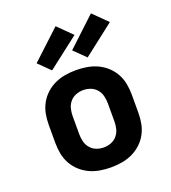

<svg xmlns="http://www.w3.org/2000/svg" viewBox="-142 -883 884 995"><g transform="rotate(-20 300.0 -385.0)"><path d="M300 8Q270 8 240 3Q210 -2 183 -14.5Q156 -27 133.5 -47.5Q111 -68 96.5 -94.5Q82 -121 76.5 -150.5Q71 -180 71 -210V-310Q71 -340 76.5 -369.5Q82 -399 96.5 -425.5Q111 -452 133.5 -472.5Q156 -493 183 -505.5Q210 -518 240 -523Q270 -528 300 -528Q330 -528 360 -523Q390 -518 417 -505.5Q444 -493 466.5 -472.5Q489 -452 503.5 -425.5Q518 -399 523.5 -369.5Q529 -340 529 -310V-210Q529 -180 523.5 -150.5Q518 -121 503.5 -94.5Q489 -68 466.5 -47.5Q444 -27 417 -14.5Q390 -2 360 3Q330 8 300 8ZM300 -102Q321 -102 340.5 -109.5Q360 -117 373.5 -133Q387 -149 392 -169Q397 -189 397 -210V-310Q397 -331 392 -351Q387 -371 373.5 -387Q360 -403 340.5 -410.5Q321 -418 300 -418Q279 -418 259.5 -410.5Q240 -403 226.5 -387Q213 -371 208 -351Q203 -331 203 -310V-210Q203 -189 208 -169Q213 -149 226.5 -133Q240 -117 259.5 -109.5Q279 -102 300 -102ZM380 -569 317 -631 474 -778 551 -702ZM184 -569 121 -631 279 -778 356 -702Z"/></g></svg>

Font: Iosevka Extrabold Extended
Style: Regular
Weight: 800
Width: 7
Monospace: yes
Designer: Belleve Invis
Foundry: Belleve Invis
Version: Version 32.5.0; ttfautohint (v1.8.4)